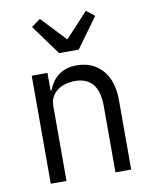

<svg xmlns="http://www.w3.org/2000/svg" viewBox="-84 -813 697 877"><g transform="rotate(-10 264.0 -375.0)"><path d="M221 -581 120 -720 162 -750 269 -636 375 -750 413 -720 312 -581ZM80 0V-501H153V-419H157Q164 -437 175 -454Q186 -471 202 -484Q218 -497 239.5 -504.5Q261 -512 290 -512Q364 -512 408.5 -462Q453 -412 453 -321V0H380V-307Q380 -376 352 -409.5Q324 -443 269 -443Q248 -443 227 -437.5Q206 -432 189.5 -420Q173 -408 163 -390Q153 -372 153 -347V0Z"/></g></svg>

Font: PlemolJP
Style: Regular
Weight: 400
Monospace: yes
Version: v2.0.4; ttfautohint (v1.8.4.7-5d5b-dirty) -l 6 -r 45 -G 200 